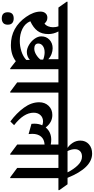

<svg xmlns="http://www.w3.org/2000/svg" viewBox="454 -1458 1041 2128"><g transform="rotate(90 975.0 -394.5)"><path d="M811 -521H678.2V13.2H668.9L589.8 -48.8Q518.6 5.9 412.1 5.9Q313.5 5.9 235.1 -36.9Q156.7 -79.6 98.4 -163.1Q40 -246.6 40 -322.3Q40 -356.9 58.6 -377.7Q77.1 -398.4 106.9 -398.4Q127 -398.4 141.8 -391.1Q156.7 -383.8 172.9 -366.7Q192.9 -381.8 203.1 -407.2Q213.4 -432.6 213.4 -460.4Q213.4 -496.6 203.1 -521H-4.9L-69.3 -612.3V-622.1H746.6L811 -530.8ZM567.4 -521H260.3Q289.1 -466.8 289.1 -409.7Q289.1 -336.4 254.2 -289.6Q219.2 -242.7 147 -209.5Q171.4 -151.4 231 -122.1Q290.5 -92.8 365.7 -92.8Q423.8 -92.8 480.5 -110.8Q537.1 -128.9 575.7 -164.6V-204.1Q536.6 -170.9 487.3 -170.9Q450.7 -170.9 409.4 -194.8Q368.2 -218.8 341.3 -256.6Q314.5 -294.4 314.5 -331.5Q314.5 -386.7 352.1 -421.9Q389.6 -457 446.3 -457Q476.6 -457 508.8 -445.3Q541 -433.6 567.4 -409.2ZM492.2 -368.2Q448.2 -368.2 421.1 -348.6Q394 -329.1 394 -297.9Q394 -274.4 409.9 -263.9Q425.8 -253.4 450.7 -253.4Q483.4 -253.4 518.1 -274.7Q552.7 -295.9 572.3 -322.8V-351.6Q556.2 -358.9 533.4 -363.5Q510.7 -368.2 492.2 -368.2ZM47.4 41Q47.4 -25.4 116.2 -25.4Q147 -25.4 166 -9.8Q185.1 5.9 185.1 41Q185.1 75.2 165.8 91.1Q146.5 106.9 116.2 106.9Q47.4 106.9 47.4 41Z M1070.3 -521H937.5V13.2H928.2L824.7 -64V-521H746.6L682.1 -612.3V-622.1H1005.9L1070.3 -530.8Z M1759.3 -521H1626.5V13.2H1617.2L1513.7 -64V-367.7Q1454.1 -363.8 1424.6 -327.6Q1395 -291.5 1395 -231.4Q1395 -213.4 1397.5 -190.4L1284.2 -222.2Q1282.2 -235.8 1282.2 -252.9Q1282.2 -302.7 1300.3 -341.8Q1278.8 -350.6 1257.8 -350.6Q1214.4 -350.6 1187.5 -322Q1160.6 -293.5 1160.6 -246.1Q1160.6 -136.7 1298.8 -29.8L1257.8 11.7Q1165 -56.2 1105 -138.9Q1044.9 -221.7 1044.9 -307.6Q1044.9 -371.6 1084.7 -412.6Q1124.5 -453.6 1186 -453.6Q1268.1 -453.6 1324.2 -379.9Q1374.5 -441.4 1460.4 -441.4Q1485.8 -441.4 1513.7 -436V-521H1005.9L941.4 -612.3V-622.1H1694.8L1759.3 -530.8Z M2018.6 -521H1885.7V13.2H1876.5L1772.9 -64V-521H1694.8L1630.4 -612.3V-622.1H1821.8Q1786.6 -691.9 1741.9 -737.1Q1697.3 -782.2 1647.5 -782.2Q1607.9 -782.2 1586.4 -760.5Q1564.9 -738.8 1564.9 -702.6Q1564.9 -663.6 1588.4 -616.7H1558.6Q1519 -641.1 1494.4 -679.7Q1469.7 -718.3 1469.7 -763.7Q1469.7 -821.8 1509.8 -858.2Q1549.8 -894.5 1613.8 -894.5Q1772.9 -894.5 1882.3 -622.1H1954.1L2018.6 -530.8Z"/></g></svg>

Font: Noto Serif Devanagari
Style: Bold
Weight: 700
Designer: Monotype Design Team
Foundry: Monotype Imaging Inc.
Version: Version 1.01